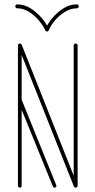

<svg xmlns="http://www.w3.org/2000/svg" viewBox="-20 -858 436 878"><path d="M62 -651Q62 -654 64.5 -656.5Q67 -659 71 -659Q75 -659 77 -656.5Q79 -654 79 -651V-9Q79 -5 77 -2.5Q75 0 71 0Q67 0 64.5 -2.5Q62 -5 62 -9ZM237 -12Q238 -11 238 -9Q238 -5 236 -2.5Q234 0 230 0Q224 0 222 -5L63 -395Q63 -396 62.5 -397Q62 -398 62 -399Q62 -402 64.5 -404.5Q67 -407 71 -407Q77 -407 79 -402ZM317 -651Q317 -654 319.5 -656.5Q322 -659 326 -659Q330 -659 332.5 -656.5Q335 -654 335 -651V-9Q335 -5 332.5 -2.5Q330 0 326 0Q322 0 319.5 -2.5Q317 -5 317 -9ZM334 -12Q334 -12 334.5 -10.5Q335 -9 335 -9Q335 -5 332.5 -2.5Q330 0 326 0Q323 0 320.5 -1.5Q318 -3 318 -5L63 -647Q63 -648 62.5 -649Q62 -650 62 -651Q62 -654 64.5 -656.5Q67 -659 71 -659Q73 -659 75.5 -657.5Q78 -656 79 -654ZM187 -719Q178 -740 158.5 -763.5Q139 -787 113 -803.5Q87 -820 59 -820Q55 -820 52.5 -822.5Q50 -825 50 -829Q50 -833 52.5 -835.5Q55 -838 59 -838Q92 -838 122 -818.5Q152 -799 173.5 -772.5Q195 -746 202 -726H188Q196 -746 217 -772.5Q238 -799 268 -818.5Q298 -838 331 -838Q335 -838 337.5 -835.5Q340 -833 340 -829Q340 -825 337.5 -822.5Q335 -820 331 -820Q303 -820 276.5 -803.5Q250 -787 230.5 -763.5Q211 -740 203 -719Q202 -717 200 -715.5Q198 -714 195 -714Q192 -714 190 -715.5Q188 -717 187 -719Z"/></svg>

Font: Libertine-Super Thin
Style: Regular
Weight: 100
Designer: Bastien Sozeau
Foundry: NBR — Bastien Sozeau
Version: Version 2.003;gftools[0.9.33]